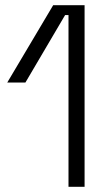

<svg xmlns="http://www.w3.org/2000/svg" viewBox="-20 -720 420 740"><path d="M244 0V-662H231L78 -402H8L185 -700H306V0Z"/></svg>

Font: Space Grotesk Frontify Light
Style: Regular
Weight: 300
Designer: Florian Karsten
Version: Version 2.000